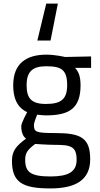

<svg xmlns="http://www.w3.org/2000/svg" viewBox="-20 -816 558 1075"><path d="M262 239C403 239 485 192 485 76C485 -43 434 -71 291 -71C179 -71 170 -77 170 -117C170 -130 188 -174 188 -174C199 -172 228 -170 237 -170C367 -170 431 -208 431 -339C431 -392 418 -417 400 -436H490V-500L344 -497C344 -497 290 -510 240 -510C129 -510 54 -462 54 -339C54 -246 91 -207 132 -188C132 -188 99 -128 99 -109C99 -78 108 -52 126 -40C74 -1 47 26 47 84C47 204 104 239 262 239ZM286 -5C376 -5 409 3 409 79C409 145 364 172 263 172C150 172 121 147 121 78C121 39 136 21 177 -10C177 -10 250 -5 286 -5ZM237 -234C154 -234 129 -267 129 -339C129 -418 165 -445 239 -445C324 -445 356 -425 356 -339C356 -260 321 -234 237 -234ZM304 -796H239L189 -589H263Z"/></svg>

Font: TitilliumText22L
Style: 400 wt
Weight: 400
Designer: Campivisivi
Foundry: Campivisivi
Version: 1.000